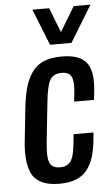

<svg xmlns="http://www.w3.org/2000/svg" viewBox="-57 -855 522 902"><g transform="rotate(-5 204.0 -404.0)"><path d="M199.2 -646 130.9 -817.4H210L255.4 -700.7L325.7 -817.4H404.8L300.3 -646ZM186 8.3Q134.3 8.3 101.8 -8.3Q69.3 -24.9 55.7 -54.7Q42 -85 39.1 -127Q38.1 -140.1 38.1 -154.8Q38.1 -185.5 43 -221.2L57.1 -355.5Q63.5 -414.1 74.5 -453.9Q85.4 -493.7 106.7 -525.1Q127.9 -556.6 162.8 -571.5Q197.8 -586.4 248.5 -586.4Q294.9 -586.4 324.7 -574.5Q354.5 -562.5 369.1 -539.6Q383.8 -516.6 387.7 -482.4Q389.6 -467.3 389.2 -450.7Q389.2 -428.7 386.2 -403.8L382.3 -370.1H288.6L292.5 -404.3Q294.9 -426.3 294.9 -443.4Q294.9 -471.7 288.1 -486.3Q277.3 -509.8 242.2 -509.8Q202.1 -509.8 186.5 -481.9Q170.9 -454.1 163.1 -376.5L144 -195.8Q140.6 -164.6 140.6 -142.1Q140.6 -110.4 147.5 -94.7Q158.2 -68.4 196.3 -68.4Q212.4 -68.4 224.1 -73.5Q235.8 -78.6 243.2 -86.7Q250.5 -94.7 255.6 -109.1Q260.7 -123.5 263.2 -137.5Q265.6 -151.4 268.1 -172.9L272.9 -217.8H366.7L362.8 -179.2Q357.9 -132.8 347.2 -99.9Q336.4 -66.9 316.4 -41.7Q296.4 -16.6 263.9 -4.2Q231.4 8.3 186 8.3Z"/></g></svg>

Font: Oswald
Style: Regular
Weight: 400
Designer: Vernon Adams
Foundry: Vernon Adams
Version: 3.0; ttfautohint (v0.94.23-7a4d-dirty) -l 8 -r 50 -G 200 -x 